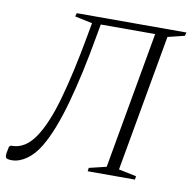

<svg xmlns="http://www.w3.org/2000/svg" viewBox="-81 -737 833 824"><g transform="rotate(10 335.5 -325.0)"><path d="M352 0 354 -15 429 -33 535 -630H298L288 -575Q259 -408 223 -278.5Q187 -149 144 -77Q118 -34 86 -12Q54 10 23 10Q2 10 -2.5 4Q-7 -2 -4 -19L1 -45L8 -51H13Q70 -51 112 -112Q154 -173 187 -290Q220 -407 250 -574L260 -629L184 -645L188 -660H666L662 -645L589 -627L483 -31L560 -15L558 0Z"/></g></svg>

Font: Spectral ExtraLight
Style: Italic
Weight: 275
Italic angle: -10°
Designer: Jean-Baptiste Levee
Foundry: Production Type
Version: Version 2.001